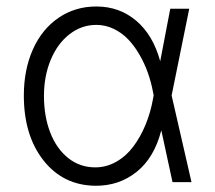

<svg xmlns="http://www.w3.org/2000/svg" viewBox="-20 -573 677 604"><path d="M279.5 11.4Q178.3 9.9 116.7 -68.5Q55 -147 55 -272.4Q55 -354 83.6 -417.8Q112.2 -481.5 164.2 -517Q216.3 -552.6 283 -552.6Q355.8 -552.6 408.7 -507.6Q461.6 -462.7 484 -380.3L515.6 -545.5H575.3L519.9 -272.7L582.4 0H522.7L487.6 -162.3H487.2Q465.2 -76.7 409.8 -32.3Q354.4 12.1 279.5 11.4ZM463.4 -273.4 461.3 -283.7Q455.6 -314.3 445.3 -343.6Q435 -372.9 419 -400.6Q403.1 -428.3 383.5 -448.9Q364 -469.5 337.9 -482.1Q311.8 -494.7 283 -494.7Q236.9 -494.7 199 -465.6Q161.2 -436.4 139.7 -385.1Q118.3 -333.8 118.3 -271.3Q118.3 -207 138.1 -155.9Q158 -104.8 194.8 -75.6Q231.5 -46.5 279.5 -46.5Q314.6 -46.5 345.7 -64.1Q376.8 -81.7 399.3 -111.9Q421.9 -142 437.7 -180.2Q453.5 -218.4 461.3 -261.7Z"/></svg>

Font: Inter Light BETA
Style: Regular
Weight: 300
Designer: Rasmus Andersson
Foundry: rsms
Version: Version 3.011;git-f93a4a705